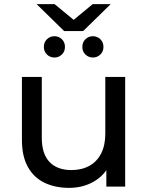

<svg xmlns="http://www.w3.org/2000/svg" viewBox="-20 -902 717 928"><path d="M314 6Q246 6 194.5 -19Q143 -44 114.5 -95.5Q86 -147 86 -225V-530H182V-236Q182 -158 219.5 -119Q257 -80 325 -80Q375 -80 412 -100.5Q449 -121 469 -160.5Q489 -200 489 -256V-530H585V0H494V-143L509 -105Q483 -52 431 -23Q379 6 314 6ZM429 -624Q408 -624 393 -638.5Q378 -653 378 -675Q378 -698 393 -712.5Q408 -727 429 -727Q450 -727 465 -712.5Q480 -698 480 -675Q480 -653 465 -638.5Q450 -624 429 -624ZM243 -624Q222 -624 207 -638.5Q192 -653 192 -675Q192 -698 207 -712.5Q222 -727 243 -727Q264 -727 279 -712.5Q294 -698 294 -675Q294 -653 279 -638.5Q264 -624 243 -624ZM290 -752 157 -882H244L376 -773H296L428 -882H515L382 -752Z"/></svg>

Font: Montserrat Thin Medium
Style: Regular
Weight: 500
Version: Version 9.000